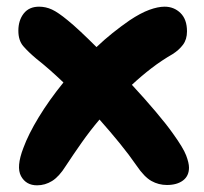

<svg xmlns="http://www.w3.org/2000/svg" viewBox="-20 -539 612 575"><path d="M91 16Q58 16 43 -11.5Q28 -39 50 -96Q65 -137 96 -188Q127 -239 170 -292Q126 -334 89 -363Q64 -384 49.5 -401Q35 -418 35 -447Q35 -478 51 -498.5Q67 -519 97 -519Q117 -519 135.5 -510.5Q154 -502 183 -478Q198 -466 220.5 -445Q243 -424 269 -398Q292 -420 317 -440Q342 -460 368 -478Q401 -500 427 -509.5Q453 -519 473 -519Q501 -519 520.5 -500Q540 -481 540 -445Q540 -421 528 -405Q516 -389 497 -377Q464 -358 434 -335Q404 -312 375 -285Q413 -244 446 -205Q479 -166 498 -139Q529 -96 537.5 -73.5Q546 -51 546 -37Q546 -12 528 1.5Q510 15 480 15Q455 15 433.5 3Q412 -9 389 -43Q367 -75 338.5 -110Q310 -145 278 -181Q250 -148 225 -112.5Q200 -77 177 -42Q157 -10 136 3Q115 16 91 16Z"/></svg>

Font: Shantell Sans Normal
Style: Bold
Weight: 700
Designer: Stephen Nixon, Anya Danilova, Shantell Martin
Foundry: Arrow Type
Version: Version 1.009;[a7da0bfa3]